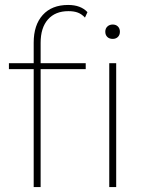

<svg xmlns="http://www.w3.org/2000/svg" viewBox="-20 -755 575 775"><path d="M144 -500H326V-476H144V0H116V-476H16V-500H116V-583Q116 -654 152.5 -694.5Q189 -735 255 -735Q306 -735 333 -706L323 -684Q310 -698 294.5 -704Q279 -710 256 -710Q203 -710 173.5 -676.5Q144 -643 144 -582ZM405 -627Q405 -640 413.5 -648Q422 -656 435 -656Q448 -656 456 -648Q464 -640 464 -627Q464 -614 456 -606Q448 -598 435 -598Q421 -598 413 -606Q405 -614 405 -627ZM449 0H421V-500H449Z"/></svg>

Font: Work Sans ExtraLight
Style: Regular
Weight: 280
Designer: Wei Huang
Foundry: Wei Huang
Version: Version 1.500